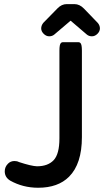

<svg xmlns="http://www.w3.org/2000/svg" viewBox="-20 -886 502 926"><path d="M49.8 -109.4Q62.5 -109.4 71.3 -104.5Q130.9 -85 158.2 -84Q210.9 -84 238.8 -113.5Q266.6 -143.1 266.6 -218.8V-641.6Q266.6 -656.7 268.3 -665.8Q270 -674.8 273.9 -678.7Q277.8 -682.6 283.2 -682.6H358.4Q363.8 -682.6 367.7 -678.7Q371.6 -674.8 373.3 -665.8Q375 -656.7 375 -641.6V-224.6Q375 -95.7 313 -33.7Q259.8 19.5 164.1 19.5Q90.3 19.5 28.8 -15.1Q2.9 -31.2 2.9 -59.6Q2.9 -81.1 18.6 -96.7Q31.2 -109.4 49.8 -109.4ZM188.5 -775.4Q256.8 -845.7 257.3 -845.7Q277.3 -866.2 301.8 -866.2H338.9Q364.3 -866.2 385.3 -844.2L452.1 -774.9Q461.9 -762.7 461.9 -749Q461.9 -734.9 450 -722.9Q438 -710.9 423.3 -710.9Q408.7 -710.9 398.4 -719.7L321.8 -785.2Q320.8 -786.1 320.3 -786.1L242.2 -719.7Q231.9 -710.9 217.3 -710.9Q202.6 -710.9 190.7 -722.9Q178.7 -734.9 178.7 -748.8Q178.7 -762.7 188.5 -775.4Z"/></svg>

Font: YuPearl-SemiBold
Style: SemiBold
Weight: 600
Designer: Max Yao
Foundry: Max-Everyday
Version: Version 1.011; ttfautohint (v1.8.3)